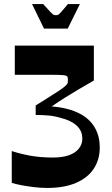

<svg xmlns="http://www.w3.org/2000/svg" viewBox="-20 -718 550 947"><path d="M38 184V27Q80 41 130 50Q180 59 242 59Q287 59 319 48Q351 37 368.5 15.5Q386 -6 386 -34Q386 -57 377 -74Q368 -91 353 -103Q338 -115 321 -122.5Q304 -130 288 -134Q253 -145 222.5 -148Q192 -151 156 -151V-198Q170 -206 190 -219Q210 -232 232 -245.5Q254 -259 272.5 -271.5Q291 -284 301 -293Q308 -299 311 -303.5Q314 -308 314.5 -313.5Q315 -319 315 -326Q315 -337 311 -341.5Q307 -346 290.5 -347.5Q274 -349 238 -349Q205 -349 178.5 -349Q152 -349 123.5 -349Q95 -349 53 -349V-493H443V-321Q401 -297 366.5 -276.5Q332 -256 300 -236Q268 -216 235 -193Q275 -190 310.5 -181Q346 -172 375.5 -156.5Q405 -141 426.5 -117.5Q448 -94 460 -62.5Q472 -31 472 10Q472 69 442.5 114Q413 159 355 184Q297 209 213 209Q181 209 147.5 205Q114 201 85.5 195.5Q57 190 38 184ZM197 -577 138 -698H193Q218 -670 228.5 -659Q239 -648 244 -645.5Q249 -643 256 -643Q263 -643 267.5 -645.5Q272 -648 282 -659Q292 -670 315 -698H374L314 -577Z"/></svg>

Font: Ojuju
Style: Bold
Weight: 700
Designer: Chisaokwu Joboson, Mirko Velimirovic
Foundry: Udi Foundry
Version: Version 1.000